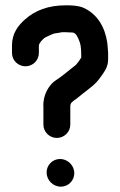

<svg xmlns="http://www.w3.org/2000/svg" viewBox="-20 -687 451 721"><path d="M155 -39.5C155 -11 178.7 14 208.5 14C236.3 14 259 -8.7 259 -36.5C259 -66.3 234 -90 205.5 -90C177.7 -90 155 -67.3 155 -39.5ZM249 -565H250C260 -565 267.1 -558.4 274.8 -540.7L280.1 -526.6C284 -516 285 -494.8 285 -480V-470.6L275.4 -456.2C268.7 -446.8 264.1 -441.6 257.5 -437.4C237.7 -421.6 209.1 -397.7 190.7 -386.2C163.3 -369.1 140 -328.6 143 -285V-219C143 -191 166.3 -169 193.5 -169C220.7 -169 244 -191 244 -219V-287C244 -301.4 250.3 -304.1 268.2 -317.1L293.5 -337.4C315.3 -354.8 339.6 -370.3 358.8 -399.1C365.9 -409.8 386 -432.2 386 -462V-477C386 -484.4 386.3 -495.5 384.8 -505.1L382.8 -527C373.8 -585.8 345.6 -634.5 292.9 -658C272 -666.7 247.4 -667 227 -667C160.5 -667 111.4 -647.7 73.2 -613.5C49.4 -592.1 25 -563 25 -516V-488C25 -460 48.3 -438 75.5 -438C102.7 -438 126 -460 126 -488V-516C126 -524 140.4 -541.7 152.2 -547.6C155.8 -549.4 179.2 -560.2 184.1 -561.3L197.3 -563.2C202.2 -563.9 207 -564.6 213 -566H226C232.8 -566 240.8 -565.6 249 -565Z"/></svg>

Font: NumbBunny
Style: Bk
Weight: 400
Designer: Robert Jablonski
Foundry: Cannot Into Space Fonts
Version: Version 1.0